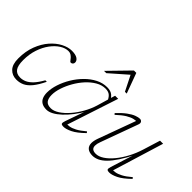

<svg xmlns="http://www.w3.org/2000/svg" viewBox="-79 -1075 1479 1479"><g transform="rotate(45 661.0 -335.0)"><path d="M266 -430Q232.5 -430 197.8 -408Q163 -386 133.5 -346.2Q104 -306.5 86 -252.5Q68 -198.5 68 -134Q68 -73.5 87.5 -47.8Q107 -22 146 -22Q172 -22 196.8 -33Q221.5 -44 246.8 -70.5Q272 -97 299 -144.5H315Q286.5 -85.5 258.8 -51.8Q231 -18 201.5 -4Q172 10 137 10Q91 10 61.5 -20.8Q32 -51.5 32 -116.5Q32 -195.5 56 -257.5Q80 -319.5 117.8 -362.5Q155.5 -405.5 199.2 -428Q243 -450.5 282.5 -450.5Q324 -450.5 344.2 -437Q364.5 -423.5 364.5 -404Q364.5 -393.5 358 -386.2Q351.5 -379 339.5 -379Q335 -379 329.2 -387.2Q323.5 -395.5 314.5 -405.5Q305.5 -415.5 294 -422.8Q282.5 -430 266 -430Z M629.5 -31 689 -200H693.5Q668 -154.5 638.5 -116.5Q609 -78.5 578.5 -50Q548 -21.5 518.8 -5.8Q489.5 10 464 10Q432 10 412 -2Q392 -14 383 -36Q374 -58 374 -87Q374 -130.5 390 -179.5Q406 -228.5 434.2 -275.5Q462.5 -322.5 500.5 -360.8Q538.5 -399 582.5 -421.5Q626.5 -444 673.5 -444Q713 -444 734.5 -425.5Q756 -407 770 -377L753 -362.5Q742 -393.5 723.8 -410.5Q705.5 -427.5 672.5 -427.5Q632.5 -427.5 594.5 -405.2Q556.5 -383 523.5 -346.8Q490.5 -310.5 465.8 -267Q441 -223.5 426.8 -180Q412.5 -136.5 412.5 -100Q412.5 -61 428.2 -41.2Q444 -21.5 480 -21.5Q511.5 -21.5 547 -44.8Q582.5 -68 616 -106.5Q649.5 -145 676.2 -192.5Q703 -240 718 -289L748.5 -393L763 -440.5H796.5L655.5 -11L644 -23.5Q661 -22 682.8 -25.2Q704.5 -28.5 734 -43.8Q763.5 -59 804 -93.5L812.5 -83Q758 -29.5 717.5 -9.8Q677 10 651 10Q628 10 624.8 1Q621.5 -8 629.5 -31ZM567 -515.5 728 -680.5H754L814.5 -515.5H795L726.5 -652H747.5L592 -515.5Z M1127.5 -29 1192 -233.5H1197.5Q1163 -164.5 1132 -117.5Q1101 -70.5 1072.8 -42.5Q1044.5 -14.5 1017.8 -2.2Q991 10 965.5 10Q929.5 10 910.2 -6.5Q891 -23 891 -54Q891 -66.5 894 -81Q897 -95.5 903 -112L1019 -429L1030.5 -417.5Q1012.5 -419 989.8 -414Q967 -409 936.5 -390.8Q906 -372.5 864 -333.5L855 -343.5Q893.5 -385 925.5 -408.5Q957.5 -432 982.5 -441.2Q1007.5 -450.5 1023.5 -450.5Q1037.5 -450.5 1045.2 -440.2Q1053 -430 1046 -411L935.5 -107.5Q930 -93.5 927.5 -81.5Q925 -69.5 925 -59.5Q925 -38.5 937.2 -28.5Q949.5 -18.5 973 -18.5Q1004.5 -18.5 1038.5 -41Q1072.5 -63.5 1105 -102.8Q1137.5 -142 1164.8 -193.2Q1192 -244.5 1209.5 -301.5L1252.5 -440.5H1286L1154.5 -11L1143 -23.5Q1160 -22 1181.8 -25.2Q1203.5 -28.5 1233 -43.8Q1262.5 -59 1303 -93.5L1311.5 -83Q1257 -29.5 1216.5 -9.8Q1176 10 1150 10Q1128 10 1124.2 1.8Q1120.5 -6.5 1127.5 -29Z"/></g></svg>

Font: Newsreader 16pt 16pt ExtraLight
Style: Italic
Weight: 250
Italic angle: -17°
Version: Version 1.003